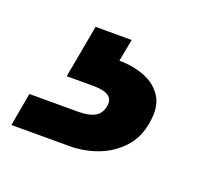

<svg xmlns="http://www.w3.org/2000/svg" viewBox="-154 -86 484 430"><g transform="rotate(20 88.0 128.5)"><path d="M-93 264 -79 185H38Q63 185 77 177Q91 169 94 151Q97 134 85.5 126.5Q74 119 49 119H-14L9 -7H95L85 46Q118 46 146 57Q174 68 188.5 91.5Q203 115 196 154Q190 191 167 215.5Q144 240 112 252Q80 264 45 264Z"/></g></svg>

Font: DM Sans 9pt ExtraBold
Style: Italic
Weight: 800
Italic angle: -10°
Version: Version 4.004;gftools[0.9.30]